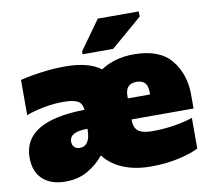

<svg xmlns="http://www.w3.org/2000/svg" viewBox="-85 -879 1076 988"><g transform="rotate(-10 452.5 -384.5)"><path d="M569 -242V-236Q569 -199 591 -181.5Q613 -164 664 -164Q725 -164 780 -173Q835 -182 876 -196V-36Q841 -17 773.5 -1.5Q706 14 627 14Q545 14 482.5 -11.5Q420 -37 381 -87Q347 -44 297 -15Q247 14 179 14Q104 14 61 -26Q18 -66 18 -139Q18 -328 339 -333Q336 -367 313 -379.5Q290 -392 235 -392Q190 -392 138.5 -382.5Q87 -373 44 -357V-541Q97 -554 159 -562Q221 -570 280 -570Q401 -570 465 -522Q537 -570 638 -570Q772 -570 832.5 -496Q893 -422 893 -314V-242ZM569 -352H685V-364Q685 -398 670.5 -413Q656 -428 627 -428Q598 -428 583.5 -412.5Q569 -397 569 -364ZM337 -234Q292 -234 267.5 -222Q243 -210 243 -182Q243 -165 253.5 -154.5Q264 -144 283 -144Q309 -144 323 -166Q337 -188 337 -228ZM379 -616V-631L488 -783H702V-756L539 -616Z"/></g></svg>

Font: Alfa Slab One
Style: Regular
Weight: 400
Designer: JM Sole
Foundry: JM Sole
Version: Version 2.000